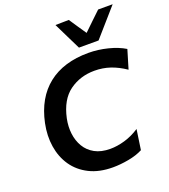

<svg xmlns="http://www.w3.org/2000/svg" viewBox="-171 -1089 1078 1224"><g transform="rotate(-20 368.0 -477.0)"><path d="M384 12.5Q291.5 12.5 224.8 -21Q158 -54.5 118.2 -112.2Q78.5 -170 66.8 -244.5Q55 -319 72 -401Q105.5 -561 210.5 -644Q315.5 -727 484 -727Q549 -727 614.8 -710.5Q680.5 -694 727 -665.5L689 -538.5Q637.5 -573.5 587.5 -590.2Q537.5 -607 481.5 -607Q384.5 -607 311.5 -554Q238.5 -501 213 -382Q202 -329.5 208 -280Q214 -230.5 237.5 -190.8Q261 -151 303.5 -127.5Q346 -104 408.5 -104Q455 -104 506.2 -118.8Q557.5 -133.5 607.5 -166L587.5 -29.5Q546.5 -8 490.5 2.2Q434.5 12.5 384 12.5ZM440 -779Q417 -825.5 394 -872.5Q371 -919.5 348.5 -965.5L439.5 -967Q458.5 -938 478.2 -909Q498 -880 518 -850.5Q548.5 -880 578.2 -908.5Q608 -937 638 -965.5H736.5Q694.5 -918 654.5 -872Q614.5 -826 573 -779Z"/></g></svg>

Font: Commissioner SemiBold
Style: Italic
Weight: 600
Italic angle: -12°
Designer: Kostas Bartsokas
Foundry: Kostas Bartsokas
Version: Version 1.000; ttfautohint (v1.8.3)